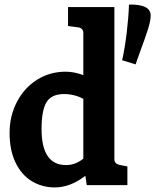

<svg xmlns="http://www.w3.org/2000/svg" viewBox="-20 -811 680 841"><path d="M538 -82V0H360L354 -41Q288 10 220 10Q165 10 120 -17Q75 -44 48.5 -98Q22 -152 22 -229Q22 -303 54 -364.5Q86 -426 142 -461.5Q198 -497 268 -497Q304 -497 345 -482V-667Q345 -677 339.5 -683Q334 -689 324 -691L278 -697V-780H481V-113Q481 -95 502 -89ZM269 -88Q310 -88 345 -116V-378Q306 -399 261 -399Q205 -399 183.5 -363Q162 -327 162 -246Q162 -88 269 -88ZM545 -791Q640 -793 640 -743Q640 -721 629 -685.5Q618 -650 593 -583Q581 -547 574 -529L515 -547Q527 -601 535 -667.5Q543 -734 545 -791Z"/></svg>

Font: Enriqueta
Style: Bold
Weight: 700
Designer: Viviana Monsalve, Gustavo Ibarra
Foundry: 72Puntos
Version: Version 2.000